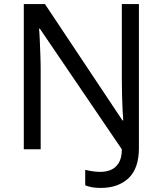

<svg xmlns="http://www.w3.org/2000/svg" viewBox="-20 -734 800 944"><path d="M475 190Q450 190 431.5 186.5Q413 183 399 177V101Q415 105 434 108Q453 111 475 111Q501 111 524.5 101.5Q548 92 563.5 67.5Q579 43 579 0L176 -593H172Q174 -574 175.5 -539Q177 -504 178.5 -464Q180 -424 180 -387V0H97V-714H201L582 -142H586Q584 -164 582.5 -196.5Q581 -229 580 -267Q579 -305 579 -342V-714H663V-6Q663 94 612 142Q561 190 475 190Z"/></svg>

Font: Noto Sans Sora Sompeng
Style: Regular
Weight: 400
Designer: Monotype Design Team. David Williams.
Foundry: Monotype Imaging Inc.
Version: Version 2.101